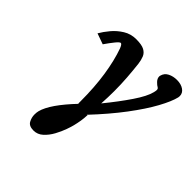

<svg xmlns="http://www.w3.org/2000/svg" viewBox="-189 -586 990 990"><g transform="rotate(45 306.0 -91.0)"><path d="M611 -386Q602 -348 569 -287.5Q536 -227 478.5 -150.5Q421 -74 340 12L345 9Q344 34 340.5 55Q337 76 332 96Q329 109 319.5 136Q310 163 294 192.5Q278 222 255.5 242.5Q233 263 204 263Q171 263 160 243Q149 223 149 201Q149 186 152 174Q169 108 273 -1L269 2V-15Q269 -118 256 -203Q243 -288 220 -352Q211 -375 203 -375Q196 -375 179 -354Q162 -333 142 -304L83 -325Q98 -351 121 -378.5Q144 -406 175.5 -425.5Q207 -445 246 -445Q286 -445 305.5 -434.5Q325 -424 332.5 -405.5Q340 -387 343 -363Q348 -319 351.5 -272Q355 -225 355 -175Q355 -131 352 -83Q410 -154 452 -216Q494 -278 503 -316Q506 -328 506 -334Q506 -340 504 -343Q502 -346 500 -347Q490 -352 477.5 -365Q465 -378 465 -393Q465 -395 465.5 -396.5Q466 -398 466 -399Q472 -423 494 -434Q516 -445 543 -445Q573 -445 592.5 -431.5Q612 -418 612 -396Q612 -394 611.5 -391.5Q611 -389 611 -386Z"/></g></svg>

Font: Libertinus Serif SemiBold
Style: Italic
Weight: 600
Italic angle: -11.5°
Designer: Philipp H. Poll, Khaled Hosny
Foundry: Caleb Maclennan
Version: Version 7.051;RELEASE